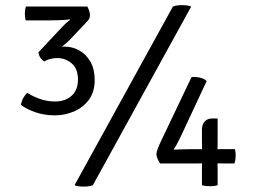

<svg xmlns="http://www.w3.org/2000/svg" viewBox="-20 -708 981 734"><path d="M278 -404Q278 -445.5 254 -465.8Q230 -486 199 -486Q187 -486 173.8 -483Q160.5 -480 150 -473Q142 -477 135.2 -486.2Q128.5 -495.5 127 -508Q145 -517 173.8 -523.5Q202.5 -530 225 -530Q257 -530 283.5 -515Q310 -500 326 -471.5Q342 -443 342 -403Q342 -355.5 319 -325.5Q296 -295.5 261.2 -281.2Q226.5 -267 191 -267Q149 -267 115.5 -278.8Q82 -290.5 60 -307Q62.5 -322 69.5 -334.2Q76.5 -346.5 84 -353Q106.5 -339 133.5 -329.5Q160.5 -320 191 -320Q228.5 -320 253.2 -341.5Q278 -363 278 -404ZM247 -556Q230 -538.5 206.2 -523.2Q182.5 -508 163 -498L127 -508L214 -601Q219.5 -607 229.2 -616.5Q239 -626 248 -632L246 -634Q234 -632 211.2 -631Q188.5 -630 168 -630H78Q75 -643.5 75 -656Q75 -662 76 -669.5Q77 -677 79 -683H314Q318 -675.5 321 -666.2Q324 -657 324 -650Q324 -645 322 -639Q320 -633 314 -627ZM641 -683Q648.5 -686.5 662.2 -687.8Q676 -689 689.8 -687.8Q703.5 -686.5 711 -683L335 0Q327.5 3.5 313.8 4.8Q300 6 286.2 4.8Q272.5 3.5 265 0ZM592 -83Q587 -90.5 582.5 -100.8Q578 -111 578 -119Q578 -126 583 -139.5Q588 -153 593 -163L712 -413Q725.5 -415.5 743.8 -411.2Q762 -407 770 -398L678 -201Q673 -190 667.5 -178.8Q662 -167.5 656.2 -157Q650.5 -146.5 644.5 -138L645.5 -136Q656 -136.5 666 -136.8Q676 -137 684.8 -137.2Q693.5 -137.5 701 -137.5H811.5Q818.5 -137.5 827 -137.8Q835.5 -138 841.5 -138H878Q879.5 -133 880.2 -125.8Q881 -118.5 881 -113Q881 -107 879.8 -97.8Q878.5 -88.5 876 -83H841.5Q835.5 -83 827 -83.2Q818.5 -83.5 811.5 -83.5H752.5Q746.5 -83.5 737.5 -83.2Q728.5 -83 721.5 -83ZM752 -57.5Q752 -62 752.2 -70.2Q752.5 -78.5 752.5 -83.5V-137.5Q752.5 -142 752.2 -154.5Q752 -167 752 -172V-212Q752 -232.5 762.8 -243.8Q773.5 -255 789 -255H811L812 -253V-171.5Q812 -165.5 811.8 -154.5Q811.5 -143.5 811.5 -137.5V-83.5Q811.5 -78.5 811.8 -70.2Q812 -62 812 -57.5V0Q807 2 798.8 3Q790.5 4 783 4Q775 4 766.5 3Q758 2 752 0Z"/></svg>

Font: Signika Negative Light
Style: Regular
Weight: 300
Designer: Anna Giedry
Foundry: Anna Giedry
Version: Version 2.001